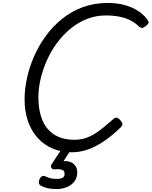

<svg xmlns="http://www.w3.org/2000/svg" viewBox="-20 -1016 1030 1305"><path d="M470 19Q397 19 337.5 -6.5Q278 -32 235.5 -79Q193 -126 170 -192.5Q147 -259 147 -341Q147 -409 163 -483.5Q179 -558 211 -631.5Q243 -705 290.5 -770.5Q338 -836 401 -887Q464 -938 542 -967Q620 -996 713 -996Q775 -996 826.5 -982Q878 -968 919 -941.5Q960 -915 985 -877Q993 -866 988.5 -857.5Q984 -849 970 -838Q957 -828 947 -826.5Q937 -825 923 -837Q899 -861 866.5 -877.5Q834 -894 792.5 -902.5Q751 -911 699 -911Q631 -911 570.5 -887Q510 -863 459 -821Q408 -779 367.5 -724Q327 -669 299 -606.5Q271 -544 256 -480Q241 -416 241 -355Q241 -286 256.5 -232Q272 -178 302.5 -141.5Q333 -105 378.5 -85.5Q424 -66 485 -66Q524 -66 557 -76Q590 -86 621 -105Q652 -124 683.5 -150Q715 -176 752 -208Q764 -219 775.5 -215.5Q787 -212 797 -200Q811 -184 812 -173.5Q813 -163 802 -152Q736 -88 678 -50.5Q620 -13 569 3Q518 19 470 19ZM364 269Q327 269 297.5 261.5Q268 254 251 241Q243 233 244 220.5Q245 208 250 199Q257 186 265.5 181.5Q274 177 284 181Q297 187 316 193.5Q335 200 366 200Q391 200 405 192.5Q419 185 419 165Q419 143 399.5 137.5Q380 132 353 135Q342 136 337.5 133Q333 130 329 124Q325 117 326.5 110.5Q328 104 333 97L406 -13H472L395 105L366 89Q410 75 441 80.5Q472 86 488.5 106Q505 126 505 155Q505 192 485.5 217.5Q466 243 434 256Q402 269 364 269Z"/></svg>

Font: Playwrite IE
Style: Regular
Weight: 400
Designer: Veronika Burian, José Scaglione
Foundry: TypeTogether
Version: Version 1.002